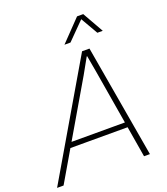

<svg xmlns="http://www.w3.org/2000/svg" viewBox="-189 -1054 1017 1168"><g transform="rotate(-20 320.0 -469.5)"><path d="M-23 0 404 -729H452L578 0H540L442 -583L423 -690H420L363 -588L19 0ZM126 -200 145 -233H509L515 -200ZM317 -803 448 -939H488L565 -803H530L466 -914L356 -803Z"/></g></svg>

Font: Mona Sans
Style: Italic
Weight: 200
Italic angle: -11.6951°
Designer: Deni Anggara
Foundry: GitHub
Version: Version 2.000